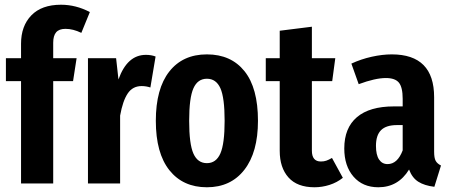

<svg xmlns="http://www.w3.org/2000/svg" viewBox="-20 -776 1909 812"><path d="M205 -595V-530H304L289 -433H205V0H69V-433H5V-530H69V-591Q69 -666 112.5 -711Q156 -756 238 -756Q301 -756 360 -725L324 -637Q289 -654 257 -654Q230 -654 217.5 -639.5Q205 -625 205 -595Z M638 -537 616 -406Q598 -412 579 -412Q541 -412 520 -380.5Q499 -349 488 -287V0H352V-530H471L481 -440Q518 -544 597 -544Q620 -544 638 -537Z M1071 -265Q1071 -132 1013.5 -58Q956 16 855 16Q754 16 696.5 -56Q639 -128 639 -265Q639 -401 696 -473.5Q753 -546 855 -546Q957 -546 1014 -475Q1071 -404 1071 -265ZM780 -265Q780 -167 798 -126.5Q816 -86 855 -86Q894 -86 912 -127Q930 -168 930 -265Q930 -363 912 -403Q894 -443 855 -443Q816 -443 798 -402.5Q780 -362 780 -265Z M1430 -24Q1405 -4 1373.5 6Q1342 16 1310 16Q1237 16 1200 -25.5Q1163 -67 1163 -138V-433H1104V-530H1163V-646L1299 -663V-530H1398L1385 -433H1299V-139Q1299 -93 1337 -93Q1350 -93 1360 -96.5Q1370 -100 1384 -108Z M1845 -76 1817 14Q1775 9 1749 -7.5Q1723 -24 1710 -59Q1664 16 1580 16Q1514 16 1475 -29Q1436 -74 1436 -148Q1436 -235 1489.5 -280.5Q1543 -326 1646 -326H1683V-358Q1683 -407 1667 -426.5Q1651 -446 1612 -446Q1567 -446 1497 -420L1466 -507Q1507 -526 1552 -536Q1597 -546 1637 -546Q1816 -546 1816 -365V-134Q1816 -108 1822.5 -96Q1829 -84 1845 -76ZM1683 -140V-247H1659Q1613 -247 1591.5 -225.5Q1570 -204 1570 -159Q1570 -121 1583 -101.5Q1596 -82 1619 -82Q1661 -82 1683 -140Z"/></svg>

Font: Fira Sans Extra Condensed SemiBold
Style: Regular
Weight: 600
Width: 1
Designer: Carrois Corporate & Edenspiekermann AG
Foundry: Carrois Corporate GbR & Edenspiekermann AG
Version: Version 4.203